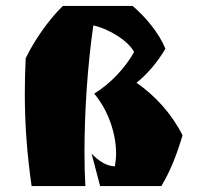

<svg xmlns="http://www.w3.org/2000/svg" viewBox="-20 -630 678 650"><path d="M269 0C267 -35 266 -74 266 -115C266 -249 276 -407 296 -544C350 -532 414 -492 434 -454C406 -403 355 -347 299 -313C346 -257 373 -179 373 -110C373 -95 371 -81 369 -67C342 -67 315 -84 290 -110L319 0H526C555 -47 579 -107 598 -172C560 -247 504 -307 442 -350C476 -376 513 -419 540 -465C518 -519 473 -572 429 -610H193C147 -566 97 -495 67 -433C65 -391 64 -352 64 -313C64 -205 72 -105 87 0Z"/></svg>

Font: Ruslan Display
Style: Regular
Weight: 400
Designer: Denis Masharov, Vladimir Rabdu
Foundry: Denis Masharov, Vladimir Rabdu
Version: Version 1.001